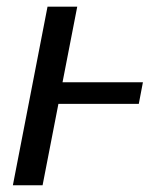

<svg xmlns="http://www.w3.org/2000/svg" viewBox="-20 -548 469 568"><path d="M152.8 -240.7 106 0H18.1L120.6 -528.3H208.5L165 -304.7H402.8L390.6 -240.7Z"/></svg>

Font: Arimo
Style: Italic
Weight: 400
Italic angle: -12°
Designer: Steve Matteson
Foundry: Monotype Imaging Inc.
Version: Version 1.33